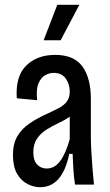

<svg xmlns="http://www.w3.org/2000/svg" viewBox="-20 -770 459 801"><path d="M148 11Q121 11 94.5 -2.5Q68 -16 51 -45.5Q34 -75 34 -124Q34 -170 52 -201Q70 -232 102.5 -254.5Q135 -277 180 -297Q204 -308 225 -319Q246 -330 258.5 -346Q271 -362 271 -389Q271 -418 254.5 -442Q238 -466 204 -466Q187 -466 169 -456.5Q151 -447 140.5 -422Q130 -397 135 -352L50 -360Q44 -452 89.5 -496.5Q135 -541 210 -541Q289 -541 324 -492.5Q359 -444 359 -357V-202Q359 -176 361 -139.5Q363 -103 366 -65.5Q369 -28 372 0H293Q288 -32 286 -64.5Q284 -97 283 -128H269Q254 -57 223.5 -23Q193 11 148 11ZM175 -67Q208 -67 231 -98Q254 -129 271 -189V-283Q251 -269 225 -257Q199 -245 175 -230Q151 -215 135 -192.5Q119 -170 119 -134Q119 -101 134.5 -84Q150 -67 175 -67ZM233 -602H162L219 -750H311Z"/></svg>

Font: Bricolage Grotesque 10pt Condensed
Style: Regular
Weight: 400
Width: 3
Designer: Mathieu Triay
Foundry: Atelier Triay
Version: Version 1.000; ttfautohint (v1.8.4.7-5d5b);gftools[0.9.29]